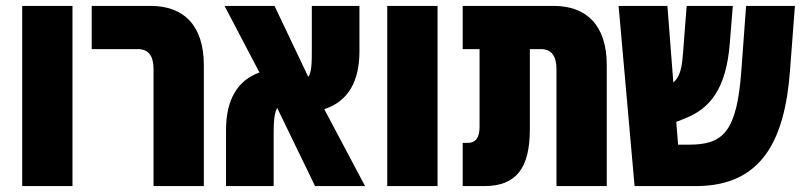

<svg xmlns="http://www.w3.org/2000/svg" viewBox="-20 -629 2712 649"><path d="M55 0H225V-609H55Z M499 0H669V-409C669 -544 600 -609 490 -609H290V-463H446C482 -463 499 -440 499 -395Z M744 0H905V-177C905 -219 907 -246 917 -264L1045 0H1214L1076 -260C1157 -286 1195 -354 1195 -456V-609H1034V-469C1034 -417 1034 -386 1022 -369L908 -609H739L857 -384C781 -357 744 -289 744 -190Z M1289 0H1459V-609H1289Z M1544 0H1617C1726 0 1771 -62 1771 -192V-463H1808C1844 -463 1861 -440 1861 -395V0H2031V-409C2031 -544 1962 -609 1852 -609H1544V-463H1601V-200C1601 -164 1588 -146 1561 -146H1544Z M2125 0H2332C2555 0 2632 -155 2650 -386L2667 -609H2502L2486 -392C2471 -182 2424 -140 2309 -140H2272L2266 -217L2296 -229C2380 -262 2435 -329 2447 -484L2457 -609H2301L2289 -452C2285 -402 2280 -371 2256 -350L2236 -609H2071Z"/></svg>

Font: Noto Sans Hebrew ExtraCondensed Black
Style: Regular
Weight: 900
Width: 2
Designer: Monotype Design Team
Foundry: Monotype Imaging Inc.
Version: Version 2.004